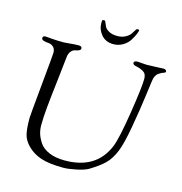

<svg xmlns="http://www.w3.org/2000/svg" viewBox="-128 -1007 1083 1142"><g transform="rotate(15 413.5 -436.0)"><path d="M360 -872Q360 -891 365 -891H376Q379 -891 383 -880Q387 -869 393.5 -856Q400 -843 420 -832Q440 -821 472 -821Q499 -821 520 -832Q541 -843 550 -856Q559 -869 565.5 -880Q572 -891 575 -891H582Q589 -891 589 -889Q589 -881 581.5 -863Q574 -845 560 -822.5Q546 -800 519.5 -784Q493 -768 461 -768Q414 -768 387 -799.5Q360 -831 360 -872ZM44 -694Q44 -708 61 -708Q61 -708 96 -705Q131 -702 175 -702Q184 -702 213 -705Q242 -708 265 -708Q285 -708 285 -694Q285 -685 274.5 -680.5Q264 -676 251.5 -674Q239 -672 227 -658Q215 -644 213 -619Q208 -567 196.5 -470.5Q185 -374 178.5 -306Q172 -238 172 -192Q172 -166 179 -141.5Q186 -117 204.5 -88.5Q223 -60 263 -42.5Q303 -25 361 -25Q555 -25 620 -184Q642 -240 667.5 -403Q693 -566 693 -617Q693 -648 671.5 -660Q650 -672 628 -676Q606 -680 606 -692Q606 -705 630 -705Q635 -705 655 -703Q675 -701 685 -701Q709 -701 745.5 -703Q782 -705 789 -705Q796 -705 801.5 -701Q807 -697 807 -692Q807 -685 795 -681.5Q783 -678 766.5 -667Q750 -656 743 -631Q741 -624 728.5 -528Q716 -432 696.5 -322Q677 -212 657 -164Q635 -111 604 -80.5Q573 -50 515 -15Q491 -1 442.5 9Q394 19 364 19Q277 19 226 2Q175 -15 141 -50Q111 -80 102.5 -115Q94 -150 94 -215Q94 -229 112.5 -421Q131 -613 131 -626Q131 -650 117.5 -662Q104 -674 87.5 -675Q71 -676 57.5 -680Q44 -684 44 -694Z"/></g></svg>

Font: OFL Sorts Mill Goudy TT
Style: Italic
Weight: 500
Italic angle: -6°
Version: Version 003.000